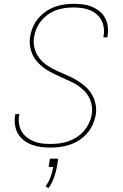

<svg xmlns="http://www.w3.org/2000/svg" viewBox="-20 -763 640 1003"><path d="M245 8Q220 8 195 5Q170 2 147 -6.5Q124 -15 105 -29.5Q86 -44 74 -64.5Q62 -85 58.5 -109.5Q55 -134 59 -160Q59 -162 59.5 -163.5Q60 -165 60 -167H81Q81 -166 80.5 -164Q80 -162 80 -161Q76 -138 79.5 -116Q83 -94 93.5 -76Q104 -58 121 -45Q138 -32 158 -24Q178 -16 200 -13.5Q222 -11 245 -11Q268 -11 291 -14Q314 -17 337 -25Q360 -33 381 -46.5Q402 -60 418 -78.5Q434 -97 444.5 -119Q455 -141 459 -164Q463 -187 459.5 -210Q456 -233 446 -252.5Q436 -272 420.5 -288Q405 -304 387 -316Q369 -328 348.5 -337.5Q328 -347 308 -356L306 -357Q283 -367 260.5 -378Q238 -389 217.5 -402.5Q197 -416 180 -434Q163 -452 152 -474Q141 -496 137 -522Q133 -548 138 -574Q142 -599 152.5 -623Q163 -647 180 -667Q197 -687 219 -702.5Q241 -718 265.5 -727Q290 -736 315 -739.5Q340 -743 364 -743Q389 -743 413.5 -740Q438 -737 459.5 -728Q481 -719 499.5 -704.5Q518 -690 529 -669.5Q540 -649 543 -625Q546 -601 542 -576Q542 -574 541.5 -572Q541 -570 541 -568H520Q520 -570 520.5 -571.5Q521 -573 521 -575Q525 -597 522 -618.5Q519 -640 509.5 -658Q500 -676 484 -689.5Q468 -703 448.5 -710.5Q429 -718 407.5 -721Q386 -724 364 -724Q342 -724 319.5 -721Q297 -718 274.5 -710Q252 -702 232 -688Q212 -674 196.5 -655.5Q181 -637 171.5 -615.5Q162 -594 158 -571Q153 -541 160 -512.5Q167 -484 184 -461.5Q201 -439 224 -423Q247 -407 273 -395Q299 -383 325 -372Q351 -361 375.5 -347Q400 -333 421.5 -315Q443 -297 458 -273Q473 -249 479 -220Q485 -191 480 -161Q475 -136 464 -111.5Q453 -87 435 -66.5Q417 -46 394 -31Q371 -16 346 -7.5Q321 1 295.5 4.5Q270 8 245 8ZM233 220 218 210Q235 187 244.5 161Q254 135 258 109H234L241 66H284L277 109Q272 137 261.5 166Q251 195 233 220Z"/></svg>

Font: Iosevka SS04 Thin Extended
Style: Italic
Weight: 100
Width: 7
Italic angle: -9°
Monospace: yes
Designer: Belleve Invis
Foundry: Belleve Invis
Version: Version 19.0.0; ttfautohint (v1.8.4)